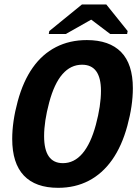

<svg xmlns="http://www.w3.org/2000/svg" viewBox="-20 -853 640 882"><path d="M247.1 9.8Q143.1 9.8 89.6 -46.6Q36.1 -103 36.1 -214.8Q36.1 -294.9 61.3 -387.5Q86.4 -480 130.4 -542.2Q174.3 -604.5 237.1 -636.7Q299.8 -668.9 378.9 -668.9Q482.4 -668.9 536.4 -613.8Q590.3 -558.6 590.3 -447.8Q590.3 -367.7 564.9 -274.7Q539.6 -181.6 494.9 -118.4Q450.2 -55.2 387.7 -22.7Q325.2 9.8 247.1 9.8ZM443.8 -435.5Q443.8 -555.7 356.9 -555.7Q304.7 -555.7 266.8 -512.2Q229 -468.8 205.8 -381.8Q182.6 -294.9 182.6 -227.5Q182.6 -103.5 269 -103.5Q320.8 -103.5 358.9 -148.2Q397 -192.9 420.4 -280Q443.8 -367.2 443.8 -435.5ZM566.4 -710.4 564 -696.8H486.3L399.9 -762.2H397.9L282.2 -696.8H204.1L206.5 -710.4L356.4 -832.5H468.3Z"/></svg>

Font: Liberation Mono
Style: Bold Italic
Weight: 700
Italic angle: -12°
Monospace: yes
Designer: Steve Matteson
Foundry: Ascender Corporation
Version: Version 2.1.5